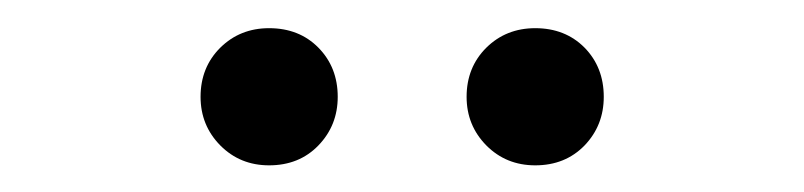

<svg xmlns="http://www.w3.org/2000/svg" viewBox="-20 -707 582 139"><path d="M174.8 -587.3Q153.8 -587.3 139.5 -601.7Q125.2 -616.2 125.2 -636.9Q125.2 -658.3 139.5 -672.5Q153.8 -686.6 174.8 -686.6Q196.6 -686.6 210.5 -672.5Q224.5 -658.3 224.5 -636.9Q224.5 -616.2 210.5 -601.7Q196.6 -587.3 174.8 -587.3ZM367.5 -587.3Q346.4 -587.3 332.1 -601.7Q317.8 -616.2 317.8 -636.9Q317.8 -658.3 332.1 -672.5Q346.4 -686.6 367.5 -686.6Q389.2 -686.6 403.2 -672.5Q417.1 -658.3 417.1 -636.9Q417.1 -616.2 403.2 -601.7Q389.2 -587.3 367.5 -587.3Z"/></svg>

Font: Source Sans Variable
Style: Regular
Weight: 200
Designer: Paul D. Hunt
Foundry: Adobe Systems Incorporated
Version: Version 3.006;hotconv 1.0.111;makeotfexe 2.5.65597